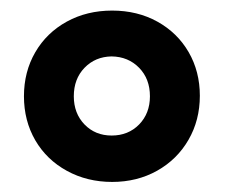

<svg xmlns="http://www.w3.org/2000/svg" viewBox="-20 -748 435 372"><path d="M26.4 -561.5Q26.4 -608.9 48.3 -646.7Q70.3 -684.6 109.4 -706.1Q148.4 -727.5 197.3 -727.5Q246.1 -727.5 284.9 -706.1Q323.7 -684.6 345.5 -647Q367.2 -609.4 367.2 -562.5Q367.2 -515.1 345.2 -477.1Q323.2 -439 284.4 -417.2Q245.6 -395.5 197.3 -395.5Q148.9 -395.5 109.6 -417Q70.3 -438.5 48.3 -476.3Q26.4 -514.2 26.4 -561.5ZM270.5 -561.5Q270.5 -595.2 249.5 -616.7Q228.5 -638.2 196.3 -638.7Q164.6 -638.2 143.8 -616.7Q123 -595.2 123 -561.5Q123 -528.3 143.8 -506.8Q164.6 -485.4 196.3 -485.4Q228.5 -485.4 249.5 -506.8Q270.5 -528.3 270.5 -561.5Z"/></svg>

Font: Reddit Sans Strawberry
Style: Bold
Weight: 700
Designer: Stephen Hutchings
Foundry: Reddit
Version: Version 1.013